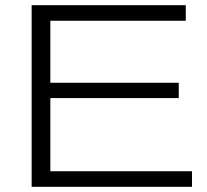

<svg xmlns="http://www.w3.org/2000/svg" viewBox="-20 -720 799 740"><path d="M102 0V-700H696V-640H174V-401H669V-342H174V-60H720V0Z"/></svg>

Font: Georama Extended Light
Style: Regular
Weight: 300
Width: 7
Designer: Jean-Baptiste Levee
Foundry: Production Type
Version: Version 1.000